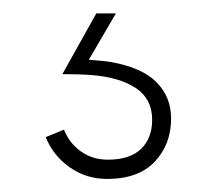

<svg xmlns="http://www.w3.org/2000/svg" viewBox="-20 -20 334 294"><path d="M144 254Q112 254 86.8 236.2Q61.5 218.5 50 190L78 178.5Q86 199 103.8 211.8Q121.5 224.5 145 224.5Q179 224.5 196 208Q213 191.5 213 163.5Q213 131.5 188.2 115Q163.5 98.5 121 95Q101.5 93.5 75.5 93.5L127.5 0.5H157.5L116 71.5Q141.5 73.5 150 75Q197.5 83.5 219.8 106Q242 128.5 242 161.5Q242 201 217 227.5Q192 254 144 254Z"/></svg>

Font: Acari Sans Neue Light
Style: Regular
Weight: 300
Designer: Alfredo Marco Pradil (font), Cristiano Sobral (main changes)
Foundry: Hanken Design Co. (font), Cristiano Sobral (main changes)
Version: Version 2.459;March 19, 2022;FontCreator 14.0.0.2808 64-bit;